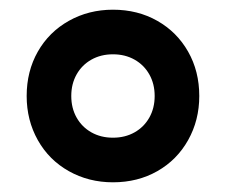

<svg xmlns="http://www.w3.org/2000/svg" viewBox="-20 -760 466 396"><path d="M213 -384Q163 -384 122 -407Q81 -430 58 -471Q35 -512 35 -562Q35 -613 58 -653.5Q81 -694 122 -717Q163 -740 213 -740Q264 -740 304.5 -717Q345 -694 368 -653.5Q391 -613 391 -562Q391 -512 368 -471Q345 -430 304.5 -407Q264 -384 213 -384ZM213 -476Q238 -476 257.5 -487Q277 -498 288 -517.5Q299 -537 299 -562Q299 -587 288 -606.5Q277 -626 257.5 -637Q238 -648 213 -648Q188 -648 168.5 -637Q149 -626 138 -606.5Q127 -587 127 -562Q127 -537 138 -517.5Q149 -498 168.5 -487Q188 -476 213 -476Z"/></svg>

Font: M PLUS 2 Thin
Style: Bold
Weight: 700
Version: Version 1.001